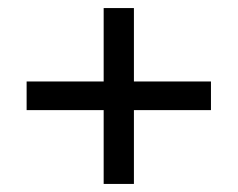

<svg xmlns="http://www.w3.org/2000/svg" viewBox="-20 -528 590 476"><path d="M237 -72V-508H312V-72ZM46 -255V-326H503V-255Z"/></svg>

Font: DM Sans 24pt
Style: Regular
Weight: 400
Designer: Colophon Foundry, Jonny Pinhorn
Foundry: Colophon Foundry
Version: Version 4.004;gftools[0.9.30]